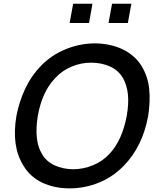

<svg xmlns="http://www.w3.org/2000/svg" viewBox="-20 -999 832 1034"><path d="M478 -979 459.5 -875H355L374 -979ZM687.5 -979 668.5 -875H564.5L583.5 -979ZM106.5 -106.5Q40.5 -211 68.5 -375Q83.5 -452.5 115.8 -521.5Q148 -590.5 201 -645Q258 -703.5 335 -734.5Q412 -765.5 492.5 -765.5Q533 -765 570.2 -757Q607.5 -749 639.5 -733.8Q671.5 -718.5 697.5 -696.2Q723.5 -674 741.5 -645Q776 -589 783.2 -522.2Q790.5 -455.5 778 -375Q748 -210.5 647 -106.5Q588 -46 512 -15.2Q436 15.5 354 15.5Q273.5 15.5 207 -15.5Q142 -47 106.5 -106.5ZM571 -172Q638 -244 662.5 -375Q685.5 -502.5 642.5 -578Q618.5 -620 572.8 -640.8Q527 -661.5 470 -661.5Q416 -661.5 365 -640Q313.5 -618.5 277 -578Q207.5 -507 183.5 -375Q162.5 -241.5 205 -172Q226.5 -131.5 272 -109.5Q318.5 -88 373 -87.5Q428.5 -87.5 480.5 -109Q533.5 -130.5 571 -172Z"/></svg>

Font: Russisch Sans SemiBold
Style: Italic
Weight: 600
Width: 4
Italic angle: -10°
Designer: Michael Sharanda (font) & Cristiano Sobral (main changes)
Foundry: Michael Sharanda
Version: Version 2.00;September 8, 2020;FontCreator 13.0.0.2681 64-bi